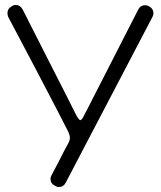

<svg xmlns="http://www.w3.org/2000/svg" viewBox="-20 -752 648 772"><path d="M216 0Q209 0 201 -5Q183 -14 183 -33Q183 -40 187 -47L216 -102Q241 -152 253 -173Q261 -187 261 -198Q261 -210 251 -229Q234 -264 128 -466L13 -684Q10 -692 10 -699Q10 -717 26 -726Q34 -732 43 -732Q61 -732 71 -714L171 -517Q269 -325 281 -300Q296 -269 303 -269Q310 -269 322 -296L327 -305L536 -714Q545 -731 564 -731Q571 -731 579 -727Q597 -717 597 -698Q597 -691 593 -684L244 -17Q235 0 216 0Z"/></svg>

Font: Gardens CM
Style: Regular
Weight: 400
Designer: Created by: Aleksander Shevchuk, 2010. Modifed by: Daren Olsen, 2020.
Foundry: High-Logic / FontCreator v.13.0.0 build 2663 (64-bit)
Version: Version 3.003 Ukrainian, initial release